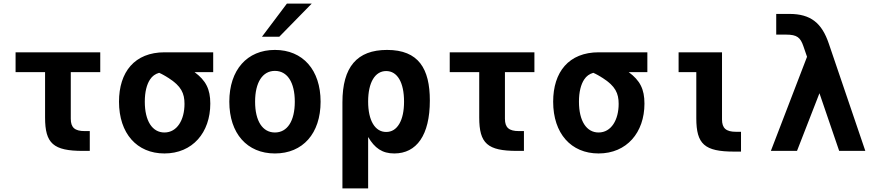

<svg xmlns="http://www.w3.org/2000/svg" viewBox="-20 -837 4856 1065"><path d="M439.9 0H478V-109.9H449.7C395 -109.9 372.6 -129.4 372.6 -178.2V-437H536.1V-546.9H66.4V-437H230V-185.1C230 -41 275.9 0 439.9 0Z M892.1 14.2C1047.9 14.2 1146.5 -101.6 1146.5 -262.2C1146.5 -343.3 1121.6 -390.6 1059.1 -437H1162.6V-546.9H893.1C726.6 -546.9 640.1 -437.5 640.1 -272.9C640.1 -96.7 739.3 14.2 892.1 14.2ZM892.1 -102.1C825.2 -102.1 783.2 -165.5 783.2 -272.9C783.2 -327.1 793.9 -368.7 812.5 -396.5C824.7 -415 840.8 -426.8 862.8 -433.1C878.9 -426.3 901.4 -413.1 915 -404.3C985.4 -359.4 1003.4 -319.3 1003.4 -260.7C1003.4 -172.9 962.9 -102.1 892.1 -102.1Z M1433.1 -633.3H1529.3L1709 -816.9H1571.3ZM1504.9 14.2C1659.7 14.2 1758.3 -96.7 1758.3 -272.9C1758.3 -449.2 1659.7 -560.1 1504.9 -560.1C1350.6 -560.1 1252 -449.2 1252 -272.9C1252 -96.7 1350.6 14.2 1504.9 14.2ZM1504.9 -102.1C1436.5 -102.1 1395 -165.5 1395 -272.9C1395 -380.4 1436.5 -443.8 1504.9 -443.8C1573.7 -443.8 1615.2 -380.4 1615.2 -272.9C1615.2 -165.5 1573.7 -102.1 1504.9 -102.1Z M1879.4 208H2022V-77.1C2058.1 -16.1 2099.6 14.2 2167 14.2C2291 14.2 2364.3 -87.4 2364.3 -279.3C2364.3 -455.6 2302.2 -560.1 2127 -560.1C1960.4 -560.1 1879.4 -465.8 1879.4 -269.5ZM2122.1 -105C2060.1 -105 2022 -168.5 2022 -273.9C2022 -379.4 2060.1 -442.9 2122.1 -442.9C2184.1 -442.9 2221.2 -379.9 2221.2 -273.4C2221.2 -221.7 2212.4 -179.7 2194.8 -149.9C2177.2 -120.1 2152.8 -105 2122.1 -105Z M2848.1 0H2886.2V-109.9H2857.9C2803.2 -109.9 2780.8 -129.4 2780.8 -178.2V-437H2944.3V-546.9H2474.6V-437H2638.2V-185.1C2638.2 -41 2684.1 0 2848.1 0Z M3300.3 14.2C3456.1 14.2 3554.7 -101.6 3554.7 -262.2C3554.7 -343.3 3529.8 -390.6 3467.3 -437H3570.8V-546.9H3301.3C3134.8 -546.9 3048.3 -437.5 3048.3 -272.9C3048.3 -96.7 3147.5 14.2 3300.3 14.2ZM3300.3 -102.1C3233.4 -102.1 3191.4 -165.5 3191.4 -272.9C3191.4 -327.1 3202.1 -368.7 3220.7 -396.5C3232.9 -415 3249 -426.8 3271 -433.1C3287.1 -426.3 3309.6 -413.1 3323.2 -404.3C3393.6 -359.4 3411.6 -319.3 3411.6 -260.7C3411.6 -172.9 3371.1 -102.1 3300.3 -102.1Z M4052.2 3.9H4090.3V-106H4062C4007.3 -106 3984.9 -126 3984.9 -174.3V-546.9H3744.1V-437H3842.3V-181.2C3842.3 -37.1 3888.2 3.9 4052.2 3.9Z M4255.9 0H4400.9L4525.4 -319.8L4634.8 0H4779.8L4577.1 -595.7C4538.6 -709 4477.5 -759.8 4358.9 -759.8H4285.6V-645H4340.3C4401.4 -645 4419.9 -628.9 4436.5 -580.1L4456.5 -522Z"/></svg>

Font: Hack
Style: Bold
Weight: 700
Monospace: yes
Designer: Christopher Simpkins
Foundry: Christopher Simpkins
Version: Version 2.010